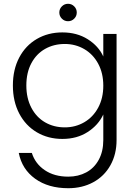

<svg xmlns="http://www.w3.org/2000/svg" viewBox="-20 -725 715 1013"><path d="M309 -554Q386 -554 443 -518Q500 -482 525 -427V-546H595V14Q595 89 562.5 147Q530 205 472 236.5Q414 268 340 268Q235 268 165.5 218Q96 168 79 82H148Q166 139 216.5 173Q267 207 340 207Q393 207 435 184.5Q477 162 501 118Q525 74 525 14V-121Q499 -65 442.5 -28.5Q386 8 309 8Q234 8 174.5 -27Q115 -62 81.5 -126Q48 -190 48 -274Q48 -358 81.5 -421.5Q115 -485 174.5 -519.5Q234 -554 309 -554ZM525 -273Q525 -339 498 -389Q471 -439 424.5 -466Q378 -493 322 -493Q264 -493 218 -467Q172 -441 145.5 -391.5Q119 -342 119 -274Q119 -207 145.5 -156.5Q172 -106 218 -79.5Q264 -53 322 -53Q378 -53 424.5 -80Q471 -107 498 -157Q525 -207 525 -273ZM339 -613Q320 -613 306.5 -626.5Q293 -640 293 -659Q293 -678 306.5 -691.5Q320 -705 339 -705Q358 -705 371.5 -691.5Q385 -678 385 -659Q385 -640 371.5 -626.5Q358 -613 339 -613Z"/></svg>

Font: A Bank Premium Light
Style: Regular
Weight: 300
Designer: Ninad Kale (Devanagari), Jonny Pinhorn (Latin), Htun Naung (Myanmar)
Foundry: Indian Type Foundry
Version: 4.004